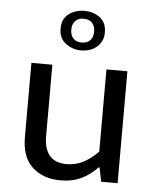

<svg xmlns="http://www.w3.org/2000/svg" viewBox="-52 -750 643 803"><g transform="rotate(5 269.5 -348.5)"><path d="M383 -470H471V0H402L390 -59H386Q360 -30 321.5 -10.5Q283 9 232 9Q159 9 113.5 -32.5Q68 -74 68 -158V-470H156V-169Q156 -139 163.5 -118Q171 -97 183.5 -84.5Q196 -72 213 -66.5Q230 -61 250 -61Q290 -61 322 -78Q354 -95 383 -125ZM177 -623Q177 -665 205 -685.5Q233 -706 270 -706Q308 -706 335.5 -685.5Q363 -665 363 -623Q363 -602 355 -586.5Q347 -571 334 -560.5Q321 -550 304.5 -545Q288 -540 270 -540Q234 -540 205.5 -561.5Q177 -583 177 -623ZM222 -623Q222 -600 234.5 -586.5Q247 -573 270 -573Q293 -573 305.5 -586.5Q318 -600 318 -623Q318 -646 305.5 -659.5Q293 -673 270 -673Q247 -673 234.5 -659.5Q222 -646 222 -623Z"/></g></svg>

Font: Mukta
Style: Regular
Weight: 400
Designer: Girish Dalvi and Yashodeep Gholap
Foundry: Ek Type
Version: Version 2.538;PS 1.001;hotconv 16.6.51;makeotf.lib2.5.65220;